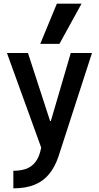

<svg xmlns="http://www.w3.org/2000/svg" viewBox="-20 -810 540 1050"><path d="M53 124Q102 124 134 108.5Q166 93 184.5 59.5Q203 26 209 -28L215 24L18 -520H133L254 -148H258L367 -520H483L300 45Q281 102 249 141.5Q217 181 168.5 200.5Q120 220 53 220ZM305 -570H200L291 -790H426Z"/></svg>

Font: M PLUS 1 Code Medium
Style: Regular
Weight: 500
Designer: Coji Morishita
Foundry: UNDERFOREST DESIGN
Version: Version 1.002